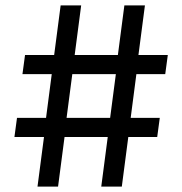

<svg xmlns="http://www.w3.org/2000/svg" viewBox="-20 -688 672 708"><path d="M118.3 0 142.2 -182.8H33.2L42.7 -253.4H149.8L170.8 -414.6H62.8L72.3 -485.2H179.7L203.6 -668H279.3L255.4 -485.2H414.7L438.6 -668H514.4L490.5 -485.2H598.8L589.3 -414.6H482.9L461.9 -253.4H569.2L559.7 -182.8H453.1L429.2 0H353.4L377.3 -182.8H218L194.1 0ZM225.5 -253.4H386.1L407.2 -414.6H246.6Z"/></svg>

Font: Atkinson Hyperlegible Mono ExtraLight
Style: Regular
Weight: 200
Monospace: yes
Designer: Elliott Scott, Megan Eiswerth, Linus Boman, Theodore Petrosky, Letters from Sweden
Foundry: Applied Design Works, Letters from Sweden
Version: Version 2.001